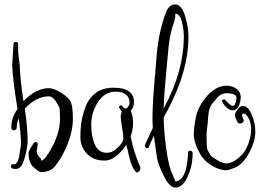

<svg xmlns="http://www.w3.org/2000/svg" viewBox="-20 -750 1205 867"><path d="M62 -514 69 -456Q71 -392 86 -293Q142 -351 200 -352Q224 -352 258 -330Q292 -308 300.5 -287.5Q309 -267 309 -213Q309 -159 285.5 -100Q262 -41 228 1Q208 27 165 27Q157 27 140 12.5Q123 -2 122 -6Q109 -25 109 -59Q109 -67 119.5 -83.5Q130 -100 131 -102Q135 -111 143.5 -108Q152 -105 150.5 -99Q149 -93 148.5 -85.5Q148 -78 146.5 -74Q145 -70 145 -68L147 -60Q147 -53 156 -43Q165 -33 165.5 -32Q166 -31 165 -25Q174 -25 184 -37Q212 -72 231.5 -120.5Q251 -169 251 -212Q251 -255 248 -264Q224 -315 202 -315Q143 -315 92 -259Q104 -179 105 -113Q105 -96 98 -63Q91 -30 83 -13Q72 13 50.5 13Q29 13 29 1Q29 -3 32.5 -6.5Q36 -10 43.5 -8Q51 -6 58 -19Q65 -32 68 -53Q75 -92 75 -111Q75 -130 65 -215Q56 -196 56 -181.5Q56 -167 50 -163.5Q44 -160 37.5 -163Q31 -166 31 -174V-175Q31 -218 59 -258Q38 -387 35 -455L41 -553Q43 -561 50 -561Q63 -561 62 -550Z M492 -354Q585 -354 585 -289Q585 -266 570 -249H571Q581 -223 581 -194Q581 -165 570 -134Q583 -66 612 1Q614 5 614 10.5Q614 16 609 22.5Q604 29 600 29Q592 29 581 8.5Q570 -12 562 -48.5Q554 -85 550 -96Q501 -25 454 -25Q452 -25 451 -25Q401 -25 372 -56.5Q343 -88 343 -130Q343 -172 348.5 -204Q354 -236 368 -272Q382 -308 412 -330Q444 -354 492 -354ZM565 -284Q565 -336 501 -336Q453 -336 422.5 -289Q392 -242 392 -187.5Q392 -133 408.5 -96.5Q425 -60 462 -60Q486 -60 506 -78Q537 -106 537 -124Q537 -142 531 -176Q525 -210 525 -222.5Q525 -235 530 -245Q522 -259 518.5 -263.5Q515 -268 521.5 -272.5Q528 -277 533 -271H532Q539 -261 546 -260Q550 -262 553 -262Q565 -274 565 -284Z M670 -172Q665 -230 676 -363.5Q687 -497 688 -506Q697 -607 729 -693Q743 -730 771 -730Q800 -729 815.5 -678.5Q831 -628 831 -584Q831 -416 719 -220Q720 -157 731 -76Q742 5 760 40Q767 58 768.5 60Q770 62 770.5 64Q771 66 771 67.5Q771 69 772 69Q788 69 800.5 54Q813 39 819 16Q829 -28 829 -60Q829 -66 834 -68.5Q839 -71 844 -68.5Q849 -66 850 -60Q850 11 818 65Q799 97 772.5 97Q746 97 721 47Q696 -3 689 -36Q678 -113 675 -137Q661 -109 652 -86Q650 -81 645 -81Q640 -81 637 -84.5Q634 -88 634 -92.5Q634 -97 670 -172ZM771 -686 772 -676Q770 -670 767.5 -657.5Q765 -645 763 -641Q744 -590 738 -503Q736 -478 731 -428Q721 -325 719 -259L721 -264Q810 -428 810 -587Q810 -618 801 -653Q792 -688 772 -688Q771 -687 771 -686Z M1075 -272Q1100 -272 1116.5 -233Q1133 -194 1133 -154Q1133 -114 1107 -63.5Q1081 -13 1044 6Q1012 19 1001 19Q960 17 918 -15Q891 -36 873 -75.5Q855 -115 855 -143Q855 -171 864.5 -220.5Q874 -270 917 -319Q958 -363 1003 -363Q1030 -363 1048.5 -348.5Q1067 -334 1067 -312Q1067 -290 1057.5 -271Q1048 -252 1033 -252Q1032 -252 1031 -252Q1006 -252 984 -289Q981 -293 983.5 -297Q986 -301 990.5 -301.5Q995 -302 998 -298Q1002 -292 1013.5 -282Q1025 -272 1032 -272Q1044 -272 1048 -307Q1048 -329 1003 -329Q994 -329 988.5 -327Q983 -325 980 -324Q977 -323 973.5 -320Q970 -317 968 -315.5Q966 -314 962.5 -310.5Q959 -307 958 -305Q953 -299 942.5 -287Q932 -275 926.5 -259Q921 -243 919.5 -216.5Q918 -190 915.5 -174Q913 -158 913 -152V-120Q913 -83 917 -74Q921 -65 924 -60Q930 -48 939 -41Q980 -12 1002.5 -12Q1025 -12 1051.5 -32.5Q1078 -53 1091 -77Q1114 -123 1114 -166.5Q1114 -210 1089 -234Q1075 -243 1073 -228Q1073 -225 1078 -214.5Q1083 -204 1077.5 -198Q1072 -192 1063.5 -192.5Q1055 -193 1052.5 -198.5Q1050 -204 1045.5 -213Q1041 -222 1041 -231Q1041 -240 1053 -256Q1066 -272 1075 -272Z"/></svg>

Font: Ruge Boogie
Style: Regular
Weight: 400
Version: Version 1.003